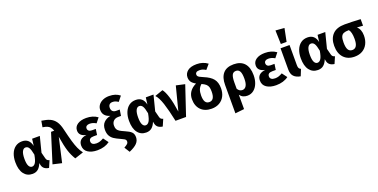

<svg xmlns="http://www.w3.org/2000/svg" viewBox="-20 -1890 6239 3166"><g transform="rotate(-20 3100.0 -307.0)"><path d="M409 -410 425 -531H560L491 -260L518 -155Q524 -130 537.5 -118Q551 -106 574 -101L523 17Q424 4 406 -77L399 -113Q373 -48 334 -15.5Q295 17 235 17Q141 17 86.5 -55Q32 -127 32 -261Q32 -345 58 -410Q84 -475 133.5 -511.5Q183 -548 251 -548Q380 -548 409 -410ZM192 -261Q192 -176 212.5 -137Q233 -98 268 -98Q303 -98 328 -136Q353 -174 370 -272Q353 -363 331 -398Q309 -433 272 -433Q235 -433 213.5 -390Q192 -347 192 -261Z M968 -496Q1001 -356 1025 -274Q1049 -192 1074 -136.5Q1099 -81 1135 -33L983 17Q934 -62 905.5 -151.5Q877 -241 849 -410L752 17L596 -19L757 -531H813Q798 -571 779.5 -593.5Q761 -616 731.5 -629Q702 -642 650 -650L669 -758Q760 -745 816.5 -719Q873 -693 910 -640.5Q947 -588 968 -496Z M1576 -488 1511 -406Q1481 -423 1455 -431Q1429 -439 1398 -439Q1365 -439 1345.5 -424.5Q1326 -410 1326 -383Q1326 -356 1345 -340Q1364 -324 1400 -324H1467L1452 -222H1393Q1349 -222 1329 -206.5Q1309 -191 1309 -160Q1309 -130 1331.5 -113Q1354 -96 1397 -96Q1430 -96 1459.5 -105.5Q1489 -115 1525 -136L1591 -47Q1550 -16 1495 0.5Q1440 17 1375 17Q1272 17 1209 -25.5Q1146 -68 1146 -147Q1146 -266 1288 -283Q1166 -307 1166 -402Q1166 -470 1223.5 -509Q1281 -548 1377 -548Q1494 -548 1576 -488Z M2044 -699 1975 -613Q1949 -630 1927 -638.5Q1905 -647 1877 -647Q1840 -647 1821 -627Q1802 -607 1802 -571Q1802 -532 1823.5 -510.5Q1845 -489 1885 -489H1947L1931 -383H1881Q1830 -383 1798.5 -352.5Q1767 -322 1767 -271Q1767 -232 1779.5 -208Q1792 -184 1821 -165.5Q1850 -147 1906 -123Q1980 -92 2012 -60Q2044 -28 2044 30Q2044 92 2000.5 137Q1957 182 1863 222L1804 128Q1844 106 1863 88.5Q1882 71 1882 46Q1882 30 1875.5 19.5Q1869 9 1851 -1.5Q1833 -12 1797 -28Q1728 -59 1689 -84.5Q1650 -110 1626.5 -151.5Q1603 -193 1603 -258Q1603 -338 1647.5 -383.5Q1692 -429 1767 -444Q1642 -479 1642 -592Q1642 -640 1669.5 -678Q1697 -716 1745.5 -737.5Q1794 -759 1854 -759Q1914 -759 1959.5 -744.5Q2005 -730 2044 -699Z M2404 -410 2420 -531H2555L2486 -260L2513 -155Q2519 -130 2532.5 -118Q2546 -106 2569 -101L2518 17Q2419 4 2401 -77L2394 -113Q2368 -48 2329 -15.5Q2290 17 2230 17Q2136 17 2081.5 -55Q2027 -127 2027 -261Q2027 -345 2053 -410Q2079 -475 2128.5 -511.5Q2178 -548 2246 -548Q2375 -548 2404 -410ZM2187 -261Q2187 -176 2207.5 -137Q2228 -98 2263 -98Q2298 -98 2323 -136Q2348 -174 2365 -272Q2348 -363 2326 -398Q2304 -433 2267 -433Q2230 -433 2208.5 -390Q2187 -347 2187 -261Z M2844 -127 2952 -547 3105 -513 2933 0H2748Q2706 -200 2665.5 -323Q2625 -446 2575 -498L2718 -548Q2755 -503 2788 -396.5Q2821 -290 2844 -127Z M3637 -248Q3637 -169 3605.5 -109Q3574 -49 3516 -16Q3458 17 3380 17Q3261 17 3192.5 -52Q3124 -121 3124 -241Q3124 -316 3163 -371.5Q3202 -427 3276 -462Q3219 -494 3198.5 -527Q3178 -560 3178 -604Q3178 -671 3232 -715Q3286 -759 3392 -759Q3503 -759 3584 -698L3512 -614Q3484 -632 3458.5 -640.5Q3433 -649 3403 -649Q3365 -649 3347.5 -636Q3330 -623 3330 -601Q3330 -584 3337 -572.5Q3344 -561 3365 -548.5Q3386 -536 3430 -518Q3539 -474 3588 -413Q3637 -352 3637 -248ZM3473 -249Q3473 -299 3464 -328.5Q3455 -358 3431 -380Q3407 -402 3358 -424Q3319 -391 3303 -349.5Q3287 -308 3287 -247Q3287 -172 3309.5 -135.5Q3332 -99 3380 -99Q3473 -99 3473 -249Z M4216 -267Q4216 -187 4190.5 -122.5Q4165 -58 4117.5 -20.5Q4070 17 4006 17Q3966 17 3933.5 2.5Q3901 -12 3876 -46V205L3718 222V-275Q3718 -408 3779.5 -478Q3841 -548 3964 -548Q4087 -548 4151.5 -476.5Q4216 -405 4216 -267ZM4053 -265Q4053 -358 4030.5 -395.5Q4008 -433 3965 -433Q3916 -433 3896 -392.5Q3876 -352 3876 -260V-152Q3907 -99 3959 -99Q4003 -99 4028 -140Q4053 -181 4053 -265Z M4712 -488 4647 -406Q4617 -423 4591 -431Q4565 -439 4534 -439Q4501 -439 4481.5 -424.5Q4462 -410 4462 -383Q4462 -356 4481 -340Q4500 -324 4536 -324H4603L4588 -222H4529Q4485 -222 4465 -206.5Q4445 -191 4445 -160Q4445 -130 4467.5 -113Q4490 -96 4533 -96Q4566 -96 4595.5 -105.5Q4625 -115 4661 -136L4727 -47Q4686 -16 4631 0.5Q4576 17 4511 17Q4408 17 4345 -25.5Q4282 -68 4282 -147Q4282 -266 4424 -283Q4302 -307 4302 -402Q4302 -470 4359.5 -509Q4417 -548 4513 -548Q4630 -548 4712 -488Z M4942 -179Q4942 -143 4951.5 -125.5Q4961 -108 4985 -97L4939 17Q4861 3 4822.5 -38.5Q4784 -80 4784 -159V-531H4942ZM4960 -824 4914 -596H4813L4806 -836Z M5418 -410 5434 -531H5569L5500 -260L5527 -155Q5533 -130 5546.5 -118Q5560 -106 5583 -101L5532 17Q5433 4 5415 -77L5408 -113Q5382 -48 5343 -15.5Q5304 17 5244 17Q5150 17 5095.5 -55Q5041 -127 5041 -261Q5041 -345 5067 -410Q5093 -475 5142.5 -511.5Q5192 -548 5260 -548Q5389 -548 5418 -410ZM5201 -261Q5201 -176 5221.5 -137Q5242 -98 5277 -98Q5312 -98 5337 -136Q5362 -174 5379 -272Q5362 -363 5340 -398Q5318 -433 5281 -433Q5244 -433 5222.5 -390Q5201 -347 5201 -261Z M6190 -416 6085 -423Q6149 -369 6149 -259Q6149 -177 6117.5 -114.5Q6086 -52 6027.5 -17.5Q5969 17 5889 17Q5768 17 5698.5 -57.5Q5629 -132 5629 -266Q5629 -394 5700 -467Q5771 -540 5912 -540Q6035 -540 6190 -531ZM5985 -259Q5985 -380 5945 -427H5944Q5885 -427 5853 -413.5Q5821 -400 5807 -365.5Q5793 -331 5793 -265Q5793 -178 5816.5 -138.5Q5840 -99 5889 -99Q5937 -99 5961 -138.5Q5985 -178 5985 -259Z"/></g></svg>

Font: FiraGOUPP
Style: Bold
Weight: 700
Designer: bBox Type
Foundry: bBox Type GmbH
Version: Version 1.001